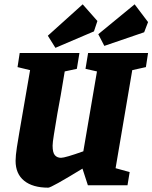

<svg xmlns="http://www.w3.org/2000/svg" viewBox="-20 -856 704 887"><path d="M591 -532 514 -79 579 -61 569 0H386L361 -77Q217 11 203 11Q131 11 91.5 -21Q52 -53 52 -113Q52 -136 58 -175.5Q64 -215 91 -370L119 -532L61 -546L71 -611H347L335 -538L279 -526Q259 -403 245 -331Q235 -271 229 -234Q223 -197 223 -183Q223 -151 233.5 -139Q244 -127 262 -127Q281 -127 365 -157L428 -526L375 -538L387 -611H664L654 -546ZM201 -691 362 -836 430 -759 414 -711 236 -635ZM434 -698 602 -836 664 -754 646 -707 462 -644Z"/></svg>

Font: Grenze ExtraBold
Style: Italic
Weight: 800
Italic angle: -10°
Designer: Renata Polastri
Foundry: Omnibus-Type
Version: Version 1.002; ttfautohint (v1.8)